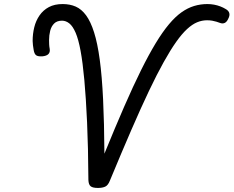

<svg xmlns="http://www.w3.org/2000/svg" viewBox="-20 -910 1152 947"><path d="M463 17Q438 17 427.5 9Q417 1 416 -22Q415 -185 409.5 -306.5Q404 -428 396 -515Q388 -602 377.5 -659Q367 -716 353 -748.5Q339 -781 322 -794.5Q305 -808 286 -808Q261 -808 247 -794Q233 -780 227.5 -758Q222 -736 222 -712Q222 -702 222.5 -691Q223 -680 225 -670Q228 -653 219 -643.5Q210 -634 188 -632Q166 -631 157.5 -638Q149 -645 146 -664Q144 -676 142.5 -687Q141 -698 141 -708Q141 -743 149 -775.5Q157 -808 175 -834Q193 -860 221 -875Q249 -890 289 -890Q325 -890 353.5 -877.5Q382 -865 404.5 -834.5Q427 -804 444 -750.5Q461 -697 472 -615.5Q483 -534 488.5 -419.5Q494 -305 495 -152Q548 -282 592.5 -384Q637 -486 675.5 -563.5Q714 -641 748 -697Q782 -753 813.5 -790.5Q845 -828 875.5 -849.5Q906 -871 937.5 -880.5Q969 -890 1003 -890Q1020 -890 1036 -887Q1052 -884 1066.5 -878.5Q1081 -873 1094 -865Q1108 -857 1111 -845Q1114 -833 1106 -818Q1099 -802 1088.5 -797Q1078 -792 1065 -797Q1057 -800 1047.5 -803Q1038 -806 1026.5 -808Q1015 -810 1001 -810Q976 -810 952 -800Q928 -790 902.5 -766.5Q877 -743 849 -703.5Q821 -664 787.5 -604Q754 -544 714.5 -461Q675 -378 627.5 -268.5Q580 -159 522 -19Q513 4 499 10.5Q485 17 463 17Z"/></svg>

Font: Playwrite AT
Style: Italic
Weight: 400
Italic angle: -13.0072°
Designer: Veronika Burian, José Scaglione
Foundry: TypeTogether
Version: Version 1.002